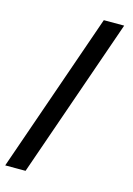

<svg xmlns="http://www.w3.org/2000/svg" viewBox="-121 -772 620 894"><g transform="rotate(15 189.0 -325.0)"><path d="M94.7 61H-3.4L265.1 -710.9H363.3Z"/></g></svg>

Font: Vazirmatn RD UI FD SemiBold
Style: Regular
Weight: 600
Designer: Saber Rastikerdar
Foundry: Saber Rastikerdar
Version: Version 33.003